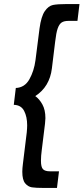

<svg xmlns="http://www.w3.org/2000/svg" viewBox="-20 -776 412 947"><path d="M252 -570 236 -439Q225 -348 154 -302Q174 -288 189 -261Q204 -234 204 -193Q204 -186 202 -166L186 -36Q182 -7 182 17Q182 48 192 58.5Q202 69 227 69H271L261 151H197Q157 151 137.5 148Q118 145 104 128Q90 111 90 71Q90 55 93 32L112 -123Q114 -145 114 -158Q114 -200 99 -229Q84 -258 48 -259L58 -342Q102 -344 125 -385Q148 -426 155 -479L175 -636Q183 -695 201 -721Q219 -747 241.5 -751.5Q264 -756 309 -756H372L362 -673H318Q296 -673 284 -665Q272 -657 264.5 -635.5Q257 -614 252 -570Z"/></svg>

Font: Josefin Sans
Style: Italic
Weight: 400
Italic angle: -7°
Designer: Santiago Orozco
Foundry: Typemade
Version: Version 2.000